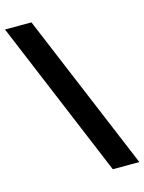

<svg xmlns="http://www.w3.org/2000/svg" viewBox="-125 -745 708 942"><g transform="rotate(-15 229.0 -274.5)"><path d="M463.5 124.5H328.5L-5 -674.5H129.5Z"/></g></svg>

Font: Anek Latin Medium
Style: Bold
Weight: 700
Version: Version 1.003